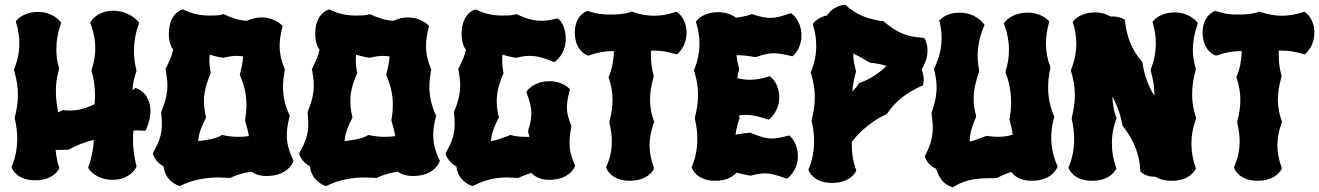

<svg xmlns="http://www.w3.org/2000/svg" viewBox="-20 -753 5524 804"><path d="M608 -311C598 -368 554 -382 552 -383L547 -385C543 -381 539 -378 535 -375C536 -406 543 -431 551 -454V-461C544 -486 541 -512 541 -538C541 -575 547 -613 561 -652L563 -658L558 -664C557 -665 520 -708 454 -708C387 -708 361 -664 360 -662L357 -657L360 -651C373 -618 379 -585 379 -551C379 -522 374 -492 364 -462V-454C372 -425 378 -390 378 -354C378 -342 377 -329 376 -317C334 -295 296 -290 272 -290C256 -290 247 -292 247 -292L240 -291L224 -282C217 -316 214 -345 214 -373C214 -403 218 -431 227 -462V-469C219 -495 216 -521 216 -548C216 -582 222 -616 234 -652L237 -658L232 -663C231 -665 201 -703 139 -703C78 -703 51 -670 50 -668L46 -663L48 -657C57 -628 61 -600 61 -572C61 -536 54 -501 40 -465L38 -461L39 -457C49 -424 55 -391 55 -356C55 -325 50 -294 42 -262V-256C49 -227 52 -199 52 -172C52 -132 45 -94 30 -58L28 -54L30 -49C30 -47 50 2 127 2C204 2 226 -44 227 -46L229 -50L227 -55C222 -66 216 -92 213 -125C231 -125 252 -126 265 -126L271 -128C294 -141 334 -159 373 -167C371 -131 363 -88 351 -56L349 -51L352 -46C353 -44 381 0 452 0C523 0 549 -49 550 -52L552 -56L551 -60C543 -91 537 -129 537 -166C537 -179 537 -193 539 -206C544 -207 549 -207 554 -207C567 -207 578 -206 588 -205L592 -212C593 -214 610 -249 610 -288C610 -296 609 -303 608 -311Z M1207 -84C1189 -122 1181 -154 1181 -188C1181 -211 1185 -235 1192 -263L1194 -268L1192 -271C1174 -310 1165 -348 1165 -390C1165 -412 1168 -434 1172 -459L1173 -463L1171 -466C1158 -498 1151 -528 1151 -560C1151 -584 1155 -610 1162 -638L1164 -644L1159 -649C1157 -650 1128 -680 1076 -680C1050 -680 1030 -673 1014 -666C984 -667 955 -676 920 -692L916 -694L912 -693C895 -687 872 -688 856 -688C818 -688 784 -695 750 -712L746 -714L741 -712C739 -712 687 -695 687 -611C687 -580 695 -558 705 -545C700 -520 690 -497 675 -468L673 -465L674 -460C678 -437 681 -416 681 -396C681 -361 673 -327 656 -286L655 -280C657 -263 658 -248 658 -235C658 -190 647 -160 622 -115L620 -111L621 -106C621 -105 630 -75 665 -56C672 10 733 26 729 25L733 26L738 24C782 1 842 -10 894 -10C910 -10 924 -8 940 -8L943 -7L946 -9C974 -22 1003 -30 1033 -34C1047 -24 1067 -16 1096 -16C1186 -16 1207 -74 1207 -75L1209 -80ZM862 -450C859 -467 857 -482 857 -496C857 -505 857 -514 858 -524C874 -520 889 -515 908 -512L915 -511C936 -516 954 -519 972 -519C980 -519 989 -518 998 -517C997 -493 992 -469 985 -444L984 -439L986 -435C1003 -395 1012 -357 1012 -315C1012 -295 1010 -273 1006 -251L1007 -245C1014 -222 1019 -202 1022 -183C1008 -181 993 -180 979 -180C958 -180 936 -182 914 -187L910 -188L906 -186C885 -172 842 -166 810 -162C812 -193 822 -219 841 -257L843 -261L842 -265C837 -288 834 -308 834 -329C834 -364 842 -399 861 -443L862 -446Z M1820 -84C1802 -122 1794 -154 1794 -188C1794 -211 1798 -235 1805 -263L1807 -268L1805 -271C1787 -310 1778 -348 1778 -390C1778 -412 1781 -434 1785 -459L1786 -463L1784 -466C1771 -498 1764 -528 1764 -560C1764 -584 1768 -610 1775 -638L1777 -644L1772 -649C1770 -650 1741 -680 1689 -680C1663 -680 1643 -673 1627 -666C1597 -667 1568 -676 1533 -692L1529 -694L1525 -693C1508 -687 1485 -688 1469 -688C1431 -688 1397 -695 1363 -712L1359 -714L1354 -712C1352 -712 1300 -695 1300 -611C1300 -580 1308 -558 1318 -545C1313 -520 1303 -497 1288 -468L1286 -465L1287 -460C1291 -437 1294 -416 1294 -396C1294 -361 1286 -327 1269 -286L1268 -280C1270 -263 1271 -248 1271 -235C1271 -190 1260 -160 1235 -115L1233 -111L1234 -106C1234 -105 1243 -75 1278 -56C1285 10 1346 26 1342 25L1346 26L1351 24C1395 1 1455 -10 1507 -10C1523 -10 1537 -8 1553 -8L1556 -7L1559 -9C1587 -22 1616 -30 1646 -34C1660 -24 1680 -16 1709 -16C1799 -16 1820 -74 1820 -75L1822 -80ZM1475 -450C1472 -467 1470 -482 1470 -496C1470 -505 1470 -514 1471 -524C1487 -520 1502 -515 1521 -512L1528 -511C1549 -516 1567 -519 1585 -519C1593 -519 1602 -518 1611 -517C1610 -493 1605 -469 1598 -444L1597 -439L1599 -435C1616 -395 1625 -357 1625 -315C1625 -295 1623 -273 1619 -251L1620 -245C1627 -222 1632 -202 1635 -183C1621 -181 1606 -180 1592 -180C1571 -180 1549 -182 1527 -187L1523 -188L1519 -186C1498 -172 1455 -166 1423 -162C1425 -193 1435 -219 1454 -257L1456 -261L1455 -265C1450 -288 1447 -308 1447 -329C1447 -364 1455 -399 1474 -443L1475 -446Z M2088 -450C2085 -467 2083 -482 2083 -496C2083 -505 2083 -514 2084 -524C2100 -520 2115 -515 2134 -512L2141 -511C2162 -516 2180 -519 2198 -519C2228 -519 2257 -511 2295 -495L2301 -493L2307 -497C2308 -498 2346 -525 2349 -584V-592C2349 -646 2322 -671 2320 -672L2316 -676L2310 -675C2287 -669 2267 -666 2247 -666C2214 -666 2184 -675 2146 -692L2142 -694L2138 -693C2121 -687 2098 -688 2082 -688C2044 -688 2010 -695 1976 -712L1972 -714L1967 -712C1965 -712 1913 -695 1913 -611C1913 -580 1921 -558 1931 -545C1926 -520 1916 -497 1901 -468L1899 -465L1900 -460C1904 -437 1907 -416 1907 -396C1907 -361 1899 -327 1882 -286L1881 -280C1883 -263 1884 -248 1884 -235C1884 -190 1873 -160 1848 -115L1846 -111L1847 -106C1847 -105 1856 -75 1891 -56C1898 10 1959 26 1955 25L1959 26L1964 24C2008 1 2055 -10 2103 -10C2117 -10 2131 -8 2146 -8L2149 -7L2153 -9C2171 -17 2188 -24 2205 -29C2216 -17 2238 0 2280 0C2366 0 2386 -54 2387 -55L2388 -60L2386 -64C2371 -98 2365 -125 2365 -154C2365 -173 2367 -195 2372 -220V-227C2360 -257 2354 -279 2354 -303C2354 -323 2358 -345 2365 -373L2367 -379L2363 -383C2361 -385 2333 -413 2282 -413C2215 -413 2187 -373 2187 -372L2184 -367L2186 -361C2199 -328 2205 -304 2205 -279C2205 -257 2201 -235 2192 -207V-199C2194 -192 2196 -186 2197 -180H2178C2160 -180 2141 -182 2120 -187L2116 -188L2112 -186C2109 -184 2106 -183 2103 -182C2076 -173 2062 -166 2036 -162C2038 -193 2048 -220 2067 -257L2069 -261L2068 -265C2063 -288 2060 -308 2060 -329C2060 -364 2068 -399 2087 -443L2088 -446Z M2718 -247C2707 -278 2702 -306 2702 -336C2702 -365 2707 -395 2717 -431V-437C2710 -463 2706 -489 2706 -516C2706 -524 2705 -532 2706 -541H2720C2747 -541 2774 -537 2807 -527L2814 -525L2819 -529C2821 -532 2855 -559 2855 -618C2854 -675 2820 -699 2818 -700L2813 -704L2807 -702C2775 -692 2747 -687 2720 -687C2691 -687 2662 -692 2629 -703L2625 -705L2621 -703C2593 -693 2559 -692 2532 -692C2502 -692 2473 -696 2445 -706L2440 -708L2436 -706C2434 -705 2387 -687 2387 -617C2387 -542 2436 -522 2438 -522L2443 -520L2447 -521C2480 -533 2513 -539 2546 -539H2551C2550 -504 2544 -468 2530 -433L2528 -429L2530 -425C2540 -394 2545 -365 2545 -335C2545 -307 2541 -278 2532 -245V-239C2539 -210 2542 -184 2542 -160C2542 -125 2535 -92 2520 -56L2518 -52L2520 -47C2521 -45 2540 4 2617 4C2694 4 2716 -42 2717 -44L2719 -48L2717 -53C2706 -86 2700 -115 2700 -144C2700 -175 2706 -205 2718 -239L2720 -243Z M3243 -345C3243 -403 3210 -429 3208 -430L3203 -434L3197 -432C3168 -423 3144 -419 3120 -419C3102 -419 3086 -421 3067 -426C3069 -438 3071 -449 3075 -461V-468C3069 -486 3066 -504 3064 -522C3089 -522 3114 -519 3141 -514L3148 -515C3178 -525 3198 -530 3220 -530C3239 -530 3260 -526 3291 -519L3298 -517L3303 -521C3304 -522 3336 -551 3336 -603V-612C3332 -670 3298 -694 3296 -695L3291 -698L3285 -696C3252 -684 3229 -678 3206 -678C3185 -678 3163 -683 3132 -693L3127 -694L3123 -692C3102 -685 3081 -681 3062 -679C3047 -690 3022 -702 2987 -702C2926 -702 2899 -669 2898 -667L2894 -662L2896 -656C2905 -627 2909 -598 2909 -570C2909 -535 2902 -499 2888 -464L2886 -460L2887 -455C2897 -423 2903 -389 2903 -355C2903 -324 2898 -293 2890 -261V-255C2897 -225 2900 -197 2900 -170C2900 -131 2893 -93 2878 -57L2876 -52L2878 -48C2878 -46 2898 4 2975 4C3024 4 3051 -15 3064 -30C3082 -26 3100 -21 3118 -18H3125C3149 -24 3166 -27 3183 -27C3207 -27 3230 -21 3268 -7L3274 -5L3280 -8C3281 -10 3320 -38 3321 -96C3321 -155 3291 -180 3289 -182L3284 -186L3278 -184C3251 -177 3230 -173 3212 -173C3185 -173 3162 -181 3125 -196L3121 -198L3117 -197C3116 -197 3081 -194 3060 -189C3063 -211 3068 -233 3076 -255L3078 -259L3076 -263L3073 -269C3083 -271 3093 -272 3103 -272C3130 -272 3156 -266 3192 -254L3199 -252L3204 -256C3205 -257 3243 -287 3243 -345Z M3846 -401C3846 -402 3848 -409 3848 -419C3848 -430 3846 -446 3839 -463C3846 -472 3851 -483 3856 -497C3862 -514 3864 -529 3864 -542C3864 -571 3853 -588 3853 -590L3849 -595H3843C3775 -599 3734 -618 3682 -662L3678 -665H3674C3671 -665 3667 -666 3664 -666C3604 -677 3565 -693 3523 -730L3519 -733H3514C3511 -732 3469 -728 3444 -689C3405 -680 3388 -658 3387 -657L3383 -652L3385 -646C3394 -617 3398 -589 3398 -561C3398 -525 3391 -490 3377 -454L3375 -450L3376 -446C3386 -413 3392 -380 3392 -345C3392 -315 3387 -283 3379 -251V-245C3386 -216 3389 -188 3389 -161C3389 -121 3382 -83 3367 -47L3365 -43L3367 -38C3367 -36 3387 13 3464 13C3541 13 3563 -33 3564 -35L3566 -39L3564 -44C3552 -77 3547 -110 3547 -144C3547 -149 3546 -154 3547 -159C3583 -207 3643 -254 3691 -274L3696 -279C3730 -329 3777 -366 3839 -393L3845 -395ZM3625 -490C3650 -488 3671 -484 3692 -477C3661 -446 3624 -422 3581 -406L3577 -405L3574 -401C3572 -394 3560 -381 3549 -370C3551 -396 3556 -423 3564 -451V-458C3557 -482 3553 -505 3553 -529C3573 -520 3594 -507 3619 -493Z M4099 -654C4098 -655 4066 -700 3998 -700C3944 -700 3919 -673 3918 -671L3913 -667L3915 -660C3920 -638 3923 -616 3923 -594C3923 -551 3913 -510 3893 -469L3891 -465L3892 -461C3898 -435 3902 -412 3902 -389C3902 -354 3895 -320 3881 -281V-275C3884 -254 3886 -236 3886 -219C3886 -177 3876 -145 3855 -103L3853 -99L3854 -94C3854 -92 3864 -63 3900 -46C3922 21 3958 26 3966 30L3971 31L3975 28C4031 -6 4083 -7 4150 -7L4156 -8C4176 -19 4195 -27 4215 -33C4224 -20 4247 4 4300 4C4386 4 4406 -50 4407 -51L4409 -56L4407 -60C4390 -99 4382 -138 4382 -178C4382 -205 4386 -233 4394 -261L4395 -265L4393 -269C4377 -306 4369 -346 4369 -387C4369 -412 4372 -438 4378 -466V-473C4366 -505 4360 -537 4360 -571C4360 -598 4364 -627 4372 -656L4374 -663L4369 -668C4368 -669 4339 -700 4285 -700C4215 -700 4188 -661 4187 -660L4183 -654L4186 -648C4199 -613 4205 -579 4205 -545C4205 -515 4201 -486 4191 -456V-448C4206 -409 4214 -368 4214 -326C4214 -302 4212 -278 4207 -254L4208 -248C4214 -228 4218 -208 4221 -189C4201 -183 4180 -180 4158 -180C4144 -180 4129 -182 4113 -184L4105 -182C4080 -173 4062 -165 4041 -160C4041 -193 4049 -223 4067 -262V-270C4060 -295 4057 -317 4057 -340C4057 -375 4065 -410 4080 -453V-460C4076 -480 4074 -499 4074 -519C4074 -559 4082 -600 4100 -642L4103 -648Z M4992 -661C4991 -663 4960 -701 4899 -701C4838 -701 4811 -668 4810 -666L4806 -661L4808 -655C4816 -627 4820 -599 4820 -572C4820 -535 4813 -499 4799 -463V-455C4809 -421 4814 -388 4814 -353V-352C4789 -391 4772 -437 4764 -490V-493L4761 -496C4721 -542 4698 -597 4691 -665L4690 -671L4684 -674C4683 -675 4665 -684 4638 -684H4630C4615 -693 4594 -701 4565 -701C4504 -701 4477 -668 4476 -666L4472 -661L4474 -655C4483 -626 4487 -598 4487 -570C4487 -534 4480 -499 4466 -463L4464 -459L4465 -455C4475 -422 4481 -389 4481 -354C4481 -324 4476 -292 4468 -260V-254C4475 -225 4478 -197 4478 -170C4478 -130 4471 -92 4456 -56L4454 -52L4456 -47C4456 -45 4476 4 4553 4C4630 4 4652 -42 4653 -44L4655 -48L4653 -53C4641 -86 4636 -119 4636 -153C4636 -187 4642 -221 4654 -254L4656 -258L4654 -262C4644 -290 4639 -319 4638 -349C4658 -313 4672 -274 4680 -230L4682 -225C4728 -166 4752 -106 4755 -40V-35L4759 -32C4760 -30 4779 -13 4814 -13H4819C4834 -3 4856 4 4887 4C4963 4 4985 -42 4986 -44L4988 -48L4986 -53C4975 -85 4969 -118 4969 -151C4969 -185 4975 -220 4988 -254V-262C4977 -293 4972 -325 4972 -359C4972 -391 4977 -425 4987 -460V-467C4979 -493 4975 -519 4975 -545C4975 -579 4982 -614 4994 -650L4996 -656Z M5347 -247C5336 -278 5331 -306 5331 -336C5331 -365 5336 -395 5346 -431V-437C5339 -463 5335 -489 5335 -516C5335 -524 5334 -532 5335 -541H5349C5376 -541 5403 -537 5436 -527L5443 -525L5448 -529C5450 -532 5484 -559 5484 -618C5483 -675 5449 -699 5447 -700L5442 -704L5436 -702C5404 -692 5376 -687 5349 -687C5320 -687 5291 -692 5258 -703L5254 -705L5250 -703C5222 -693 5188 -692 5161 -692C5131 -692 5102 -696 5074 -706L5069 -708L5065 -706C5063 -705 5016 -687 5016 -617C5016 -542 5065 -522 5067 -522L5072 -520L5076 -521C5109 -533 5142 -539 5175 -539H5180C5179 -504 5173 -468 5159 -433L5157 -429L5159 -425C5169 -394 5174 -365 5174 -335C5174 -307 5170 -278 5161 -245V-239C5168 -210 5171 -184 5171 -160C5171 -125 5164 -92 5149 -56L5147 -52L5149 -47C5150 -45 5169 4 5246 4C5323 4 5345 -42 5346 -44L5348 -48L5346 -53C5335 -86 5329 -115 5329 -144C5329 -175 5335 -205 5347 -239L5349 -243Z"/></svg>

Font: Hanalei Fill
Style: Regular
Weight: 400
Designer: Astigmatic (AOETI)
Foundry: Astigmatic (AOETI)
Version: Version 1.000